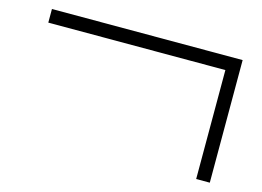

<svg xmlns="http://www.w3.org/2000/svg" viewBox="-80 -706 1160 851"><g transform="rotate(15 500.0 -281.0)"><path d="M875 -500Q875 -500 875 0H937.5V-562.5H62.5V-500Z"/></g></svg>

Font: UnifontExMono
Style: Regular
Weight: 500
Version: Version 15.0.06